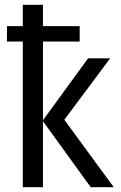

<svg xmlns="http://www.w3.org/2000/svg" viewBox="-20 -780 505 800"><path d="M75 -760V-671H9V-607H75V0H159V-275L358 0H454L248 -281L439 -537H347L159 -279V-607H312V-671H159V-760Z"/></svg>

Font: Noto Sans UI SemiCondensed
Style: Regular
Weight: 400
Width: 4
Designer: Monotype Design Team
Foundry: Monotype Imaging Inc.
Version: 1.001